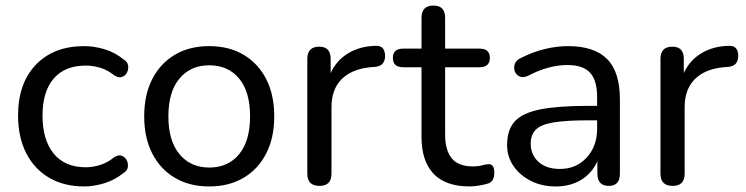

<svg xmlns="http://www.w3.org/2000/svg" viewBox="-20 -662 2684 691"><path d="M283 9Q210 9 156.5 -22.5Q103 -54 74 -111.5Q45 -169 45 -246Q45 -362 109 -429Q173 -496 283 -496Q318 -496 355.5 -485Q393 -474 425 -448Q439 -440 441 -426.5Q443 -413 437 -401Q431 -389 418.5 -385Q406 -381 391 -391Q366 -411 339.5 -418.5Q313 -426 289 -426Q213 -426 173 -379Q133 -332 133 -246Q133 -159 173 -109.5Q213 -60 289 -60Q313 -60 339.5 -68Q366 -76 391 -96Q406 -106 418 -101.5Q430 -97 436 -85.5Q442 -74 440 -60.5Q438 -47 424 -39Q393 -14 355.5 -2.5Q318 9 283 9Z M733 9Q662 9 609.5 -22Q557 -53 528 -109.5Q499 -166 499 -243Q499 -321 528 -377.5Q557 -434 609.5 -465Q662 -496 733 -496Q804 -496 856.5 -465Q909 -434 938 -377.5Q967 -321 967 -243Q967 -166 938 -109.5Q909 -53 856.5 -22Q804 9 733 9ZM733 -59Q801 -59 840.5 -107Q880 -155 880 -243Q880 -332 840.5 -379.5Q801 -427 733 -427Q666 -427 626 -379.5Q586 -332 586 -243Q586 -155 626 -107Q666 -59 733 -59Z M1130 7Q1086 7 1086 -37V-450Q1086 -494 1129 -494Q1170 -494 1170 -450V-399Q1191 -445 1233.5 -470.5Q1276 -496 1332 -497Q1347 -498 1356 -490Q1365 -482 1366 -462Q1366 -444 1357.5 -433.5Q1349 -423 1328 -421L1312 -420Q1245 -413 1209 -376.5Q1173 -340 1173 -276V-37Q1173 7 1130 7Z M1671 9Q1583 9 1540 -37Q1497 -83 1497 -169V-420H1431Q1394 -420 1394 -454Q1394 -487 1431 -487H1497V-598Q1497 -642 1540 -642Q1582 -642 1582 -598V-487H1706Q1743 -487 1743 -454Q1743 -420 1706 -420H1582V-177Q1582 -122 1605.5 -92.5Q1629 -63 1683 -63Q1701 -63 1714.5 -67Q1728 -71 1738 -71Q1747 -72 1753 -65Q1759 -58 1759 -40Q1759 -27 1754.5 -17Q1750 -7 1738 -2Q1726 2 1706 5.5Q1686 9 1671 9Z M1980 9Q1930 9 1890.5 -11Q1851 -31 1828 -64.5Q1805 -98 1805 -140Q1805 -194 1832 -224.5Q1859 -255 1923 -268Q1987 -281 2096 -281H2129V-313Q2129 -373 2103.5 -400.5Q2078 -428 2022 -428Q1954 -428 1880 -389Q1862 -381 1849.5 -387Q1837 -393 1832.5 -406Q1828 -419 1833 -432.5Q1838 -446 1854 -453Q1897 -475 1940.5 -485.5Q1984 -496 2024 -496Q2119 -496 2165 -449.5Q2211 -403 2211 -305V-37Q2211 7 2171 7Q2130 7 2130 -37V-82Q2111 -39 2072 -15Q2033 9 1980 9ZM2129 -229H2098Q2018 -229 1972.5 -221.5Q1927 -214 1908.5 -195.5Q1890 -177 1890 -145Q1890 -105 1918 -79.5Q1946 -54 1995 -54Q2054 -54 2091.5 -95Q2129 -136 2129 -198Z M2401 7Q2357 7 2357 -37V-450Q2357 -494 2400 -494Q2441 -494 2441 -450V-399Q2462 -445 2504.5 -470.5Q2547 -496 2603 -497Q2618 -498 2627 -490Q2636 -482 2637 -462Q2637 -444 2628.5 -433.5Q2620 -423 2599 -421L2583 -420Q2516 -413 2480 -376.5Q2444 -340 2444 -276V-37Q2444 7 2401 7Z"/></svg>

Font: Chiron GoRound TC N
Style: Regular
Weight: 350
Designer: Ryoko NISHIZUKA 西塚涼子 (kana, bopomofo & ideographs); Paul D. Hunt (Latin, Greek & Cyrillic); Sandoll Communications 산돌커뮤니
Foundry: Adobe
Version: Version 1.000;hotconv 1.1.1;makeotfexe 2.6.0